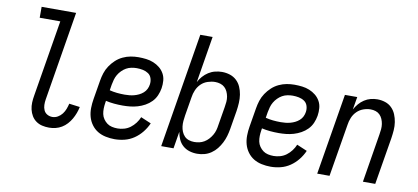

<svg xmlns="http://www.w3.org/2000/svg" viewBox="-69 -970 2637 1212"><g transform="rotate(10 1250.0 -363.5)"><path d="M290 8Q267 8 245.5 3Q224 -2 206.5 -14.5Q189 -27 178 -45.5Q167 -64 162 -85.5Q157 -107 158 -130Q159 -153 163 -175L244 -665H112V-735H333L239 -164Q236 -146 236.5 -128Q237 -110 244 -94.5Q251 -79 266 -70.5Q281 -62 299 -62Q317 -62 333.5 -71.5Q350 -81 361.5 -96Q373 -111 379.5 -128.5Q386 -146 390 -163L459 -154Q455 -134 447.5 -114Q440 -94 429.5 -75.5Q419 -57 404 -40.5Q389 -24 370.5 -13Q352 -2 331.5 3Q311 8 290 8Z M710 8Q681 8 652.5 2Q624 -4 601 -18Q578 -32 561.5 -54.5Q545 -77 537.5 -104Q530 -131 530.5 -160.5Q531 -190 536 -219L556 -339Q560 -364 568 -389Q576 -414 591 -436.5Q606 -459 626 -477.5Q646 -496 670.5 -507.5Q695 -519 720 -523.5Q745 -528 770 -528Q795 -528 819.5 -525Q844 -522 866 -513Q888 -504 906 -489.5Q924 -475 935.5 -454.5Q947 -434 949 -409.5Q951 -385 947 -360Q943 -336 933 -313Q923 -290 905.5 -272Q888 -254 865.5 -241.5Q843 -229 819 -222Q795 -215 771 -212.5Q747 -210 724 -210Q696 -210 668.5 -212.5Q641 -215 615 -221L613 -208Q610 -190 609.5 -171.5Q609 -153 612.5 -136Q616 -119 626 -104.5Q636 -90 649.5 -80Q663 -70 680.5 -66Q698 -62 717 -62Q737 -62 758.5 -68Q780 -74 798 -87.5Q816 -101 830 -119.5Q844 -138 852 -158L918 -130Q905 -100 883.5 -73Q862 -46 834 -27Q806 -8 774 0Q742 8 710 8ZM724 -280Q739 -280 754.5 -281.5Q770 -283 785 -287Q800 -291 814.5 -298Q829 -305 841.5 -316Q854 -327 861 -341.5Q868 -356 870 -371Q873 -391 867 -410Q861 -429 845.5 -439.5Q830 -450 810.5 -454Q791 -458 771 -458Q754 -458 736.5 -454.5Q719 -451 704 -442.5Q689 -434 676 -421Q663 -408 654 -392.5Q645 -377 640.5 -360.5Q636 -344 633 -328L627 -291Q650 -285 674.5 -282.5Q699 -280 724 -280Z M1239 8Q1213 8 1189 0.5Q1165 -7 1147 -23Q1129 -39 1119 -61.5Q1109 -84 1105 -109L1087 0H1008L1129 -735H1208L1159 -437Q1169 -457 1184.5 -474.5Q1200 -492 1219.5 -504.5Q1239 -517 1261.5 -522.5Q1284 -528 1305 -528Q1332 -528 1356.5 -520Q1381 -512 1399 -495Q1417 -478 1427 -455Q1437 -432 1441 -406.5Q1445 -381 1443.5 -354Q1442 -327 1438 -301L1418 -181Q1414 -158 1407.5 -135.5Q1401 -113 1390 -91.5Q1379 -70 1364 -51Q1349 -32 1328.5 -18Q1308 -4 1285 2Q1262 8 1239 8ZM1208 -62Q1224 -62 1240.5 -65.5Q1257 -69 1272 -78Q1287 -87 1299 -100Q1311 -113 1320 -128.5Q1329 -144 1333.5 -160Q1338 -176 1340 -192L1360 -312Q1363 -329 1364.5 -346.5Q1366 -364 1363 -380.5Q1360 -397 1353 -412Q1346 -427 1334.5 -437.5Q1323 -448 1307 -453Q1291 -458 1274 -458Q1251 -458 1226.5 -450Q1202 -442 1184 -424.5Q1166 -407 1156 -383.5Q1146 -360 1143 -337L1123 -217Q1120 -199 1118.5 -181Q1117 -163 1119 -146Q1121 -129 1127.5 -113Q1134 -97 1145.5 -85Q1157 -73 1173.5 -67.5Q1190 -62 1208 -62Z M1710 8Q1681 8 1652.5 2Q1624 -4 1601 -18Q1578 -32 1561.5 -54.5Q1545 -77 1537.5 -104Q1530 -131 1530.5 -160.5Q1531 -190 1536 -219L1556 -339Q1560 -364 1568 -389Q1576 -414 1591 -436.5Q1606 -459 1626 -477.5Q1646 -496 1670.5 -507.5Q1695 -519 1720 -523.5Q1745 -528 1770 -528Q1795 -528 1819.5 -525Q1844 -522 1866 -513Q1888 -504 1906 -489.5Q1924 -475 1935.5 -454.5Q1947 -434 1949 -409.5Q1951 -385 1947 -360Q1943 -336 1933 -313Q1923 -290 1905.5 -272Q1888 -254 1865.5 -241.5Q1843 -229 1819 -222Q1795 -215 1771 -212.5Q1747 -210 1724 -210Q1696 -210 1668.5 -212.5Q1641 -215 1615 -221L1613 -208Q1610 -190 1609.5 -171.5Q1609 -153 1612.5 -136Q1616 -119 1626 -104.5Q1636 -90 1649.5 -80Q1663 -70 1680.5 -66Q1698 -62 1717 -62Q1737 -62 1758.5 -68Q1780 -74 1798 -87.5Q1816 -101 1830 -119.5Q1844 -138 1852 -158L1918 -130Q1905 -100 1883.5 -73Q1862 -46 1834 -27Q1806 -8 1774 0Q1742 8 1710 8ZM1724 -280Q1739 -280 1754.5 -281.5Q1770 -283 1785 -287Q1800 -291 1814.5 -298Q1829 -305 1841.5 -316Q1854 -327 1861 -341.5Q1868 -356 1870 -371Q1873 -391 1867 -410Q1861 -429 1845.5 -439.5Q1830 -450 1810.5 -454Q1791 -458 1771 -458Q1754 -458 1736.5 -454.5Q1719 -451 1704 -442.5Q1689 -434 1676 -421Q1663 -408 1654 -392.5Q1645 -377 1640.5 -360.5Q1636 -344 1633 -328L1627 -291Q1650 -285 1674.5 -282.5Q1699 -280 1724 -280Z M2008 0 2094 -520H2173L2159 -438Q2170 -458 2184.5 -475Q2199 -492 2218 -504.5Q2237 -517 2258.5 -522.5Q2280 -528 2301 -528Q2327 -528 2351.5 -520Q2376 -512 2393.5 -494.5Q2411 -477 2420.5 -454Q2430 -431 2434 -405.5Q2438 -380 2436 -353.5Q2434 -327 2430 -301L2380 0H2301L2352 -312Q2355 -329 2356.5 -346Q2358 -363 2355.5 -379.5Q2353 -396 2346.5 -411Q2340 -426 2329 -437Q2318 -448 2302.5 -453Q2287 -458 2270 -458Q2247 -458 2223.5 -449.5Q2200 -441 2182.5 -423.5Q2165 -406 2155.5 -383Q2146 -360 2143 -337L2087 0Z"/></g></svg>

Font: Iosevka Term Curly
Style: Italic
Weight: 400
Italic angle: -9°
Designer: Belleve Invis
Foundry: Belleve Invis
Version: Version 32.3.0